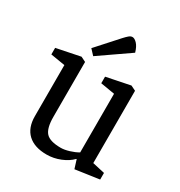

<svg xmlns="http://www.w3.org/2000/svg" viewBox="-172 -835 900 962"><g transform="rotate(30 278.5 -354.0)"><path d="M236.8 8.8Q166.2 8.8 128.2 -26.4Q90.2 -61.7 90.2 -129V-424.1L7 -437.8V-475.8L143.9 -503.6L172.2 -489.6V-172.2Q172.2 -106.6 195.3 -81.3Q218.4 -56 281.5 -56Q302.2 -56 329.5 -64.3Q356.9 -72.6 377.6 -84.8V-424.1L295.8 -437.8V-475.8L432.7 -503.6L461.2 -489.6V-71.4L532.3 -55.4V-17.2L394.7 2.6L379.1 -47.2L376.6 -46.4Q353.5 -22.2 315.1 -6.7Q276.7 8.8 236.8 8.8ZM192.9 -535 164.8 -565.2 273.5 -685.8Q286.2 -699.8 296.1 -708.2Q306 -716.6 315.6 -716.7Q328.1 -716.9 342.6 -701.8Q357.2 -686.6 366.4 -655.1Z"/></g></svg>

Font: Faustina Light
Style: Regular
Weight: 300
Designer: Alfonso Garcia
Foundry: http://www.omnibus-type.com
Version: Version 1.200